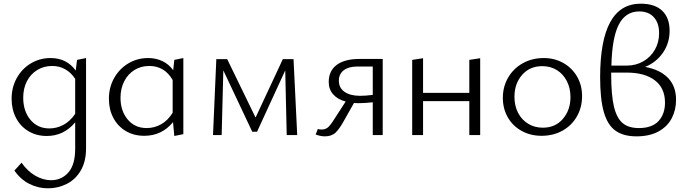

<svg xmlns="http://www.w3.org/2000/svg" viewBox="-20 -733 3732 1042"><path d="M447 -418V72Q447 144 418 193Q389 242 341.5 265.5Q294 289 240 289Q187 289 139.5 265Q92 241 58 193L97 150Q129 196 171.5 220.5Q214 245 257 245Q314 245 351 203Q388 161 388 74V-69Q326 5 234 5Q178 5 134.5 -21Q91 -47 67 -93Q43 -139 43 -197Q43 -259 71 -309.5Q99 -360 147.5 -389Q196 -418 254 -418Q342 -418 391 -350L398 -408ZM388 -115V-305Q366 -339 334 -357Q302 -375 263 -375Q218 -375 182 -353Q146 -331 126 -292Q106 -253 106 -203Q106 -130 145 -83Q184 -36 248 -36Q287 -36 323.5 -55Q360 -74 388 -115Z M975 -418V-5L926 5L919 -70Q858 4 763 4Q706 4 662.5 -22Q619 -48 595 -93.5Q571 -139 571 -197Q571 -259 599.5 -309.5Q628 -360 676.5 -389Q725 -418 784 -418Q826 -418 861 -401.5Q896 -385 920 -352L926 -408ZM917 -121V-299Q873 -375 790 -375Q745 -375 709.5 -353Q674 -331 654 -291.5Q634 -252 634 -202Q634 -131 673 -84.5Q712 -38 776 -38Q817 -38 853.5 -58Q890 -78 917 -121Z M1536 0 1528 -351 1375 -18H1349L1192 -351L1183 0H1136L1154 -412H1213L1367 -95L1515 -412H1573L1593 0Z M2057 -413V0H2003V-178Q1960 -173 1925 -173Q1909 -173 1901 -174L1853 -89Q1824 -35 1802 -14Q1780 7 1743 7Q1720 7 1693 -3L1705 -33Q1714 -30 1726 -30Q1749 -30 1764.5 -46Q1780 -62 1810 -111L1856 -182Q1813 -193 1788.5 -220.5Q1764 -248 1764 -288Q1764 -348 1807 -380.5Q1850 -413 1930 -413ZM2003 -218V-372H1920Q1872 -372 1845.5 -351.5Q1819 -331 1819 -295Q1819 -256 1850 -234.5Q1881 -213 1934 -213Q1965 -213 2003 -218Z M2586 -417V0H2527V-184H2276V0H2217V-408L2276 -417V-229H2527V-408Z M2709 -202Q2709 -263 2738 -312.5Q2767 -362 2817.5 -390Q2868 -418 2931 -418Q2990 -418 3037.5 -391Q3085 -364 3112 -317Q3139 -270 3139 -212Q3139 -150 3110.5 -100.5Q3082 -51 3032 -23.5Q2982 4 2919 4Q2859 4 2811 -22.5Q2763 -49 2736 -96Q2709 -143 2709 -202ZM3076 -206Q3076 -255 3056 -293.5Q3036 -332 3001.5 -353Q2967 -374 2923 -374Q2855 -374 2813.5 -326.5Q2772 -279 2772 -208Q2772 -158 2792 -120Q2812 -82 2847 -61Q2882 -40 2926 -40Q2994 -40 3035 -88Q3076 -136 3076 -206Z M3649 -191Q3649 -137 3626 -92Q3603 -47 3554.5 -20Q3506 7 3434 7Q3363 7 3320 -24Q3277 -55 3257 -125Q3237 -195 3237 -314Q3237 -713 3457 -713Q3534 -713 3574 -674.5Q3614 -636 3614 -566Q3614 -499 3577.5 -446.5Q3541 -394 3481 -370Q3562 -355 3605.5 -310Q3649 -265 3649 -191ZM3298 -377H3381Q3431 -377 3471 -400Q3511 -423 3534 -463Q3557 -503 3557 -553Q3557 -608 3528.5 -639.5Q3500 -671 3449 -671Q3376 -671 3339 -601Q3302 -531 3298 -377ZM3589 -176Q3589 -255 3534 -297Q3479 -339 3382 -339H3297V-327Q3297 -217 3312 -154.5Q3327 -92 3359 -65Q3391 -38 3447 -38Q3519 -38 3554 -76Q3589 -114 3589 -176Z"/></svg>

Font: Ysabeau Infant Semilight
Style: Regular
Weight: 300
Designer: Christian Thalmann (Catharsis Fonts)
Version: Version 0.003